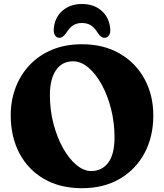

<svg xmlns="http://www.w3.org/2000/svg" viewBox="-20 -946 842 985"><path d="M400 -719Q511.5 -719 593.8 -671.5Q676 -624 721.2 -541.2Q766.5 -458.5 766.5 -353.5Q766.5 -244.5 721.5 -160.5Q676.5 -76.5 594.2 -28.5Q512 19.5 400.5 19.5Q288 19.5 206 -28Q124 -75.5 79.5 -160Q35 -244.5 35 -355Q35 -430.5 60 -496.5Q85 -562.5 132.2 -612.5Q179.5 -662.5 247.2 -690.8Q315 -719 400 -719ZM567.5 -241.5Q567.5 -317 549.8 -387Q532 -457 501.8 -512Q471.5 -567 433.5 -599.2Q395.5 -631.5 355 -631.5Q298 -631.5 267 -585.8Q236 -540 236 -458Q236 -380.5 254.5 -310.5Q273 -240.5 303.5 -186Q334 -131.5 371.8 -100Q409.5 -68.5 448 -68.5Q502.5 -68.5 535 -111.2Q567.5 -154 567.5 -241.5ZM400.5 -828Q373 -828 354 -815.2Q335 -802.5 319.5 -776.5Q302 -752 285.5 -752Q270 -752 262 -764.8Q254 -777.5 256 -798Q260.5 -856.5 300.2 -891Q340 -925.5 400.5 -925.5Q461.5 -925.5 501 -891Q540.5 -856.5 545.5 -798Q547.5 -777.5 539.2 -764.8Q531 -752 515.5 -752Q499 -752 482 -776.5Q466.5 -802.5 447.5 -815.2Q428.5 -828 400.5 -828Z"/></svg>

Font: Fraunces 9pt SuperSoft
Style: Bold
Weight: 700
Version: Version 1.000;[b76b70a41]